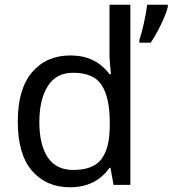

<svg xmlns="http://www.w3.org/2000/svg" viewBox="-20 -780 728 810"><path d="M275 10Q175 10 115 -59.5Q55 -129 55 -267Q55 -405 115.5 -475.5Q176 -546 276 -546Q318 -546 349 -535.5Q380 -525 403 -507Q426 -489 442 -467H448Q447 -480 444.5 -505.5Q442 -531 442 -546V-760H530V0H459L446 -72H442Q426 -49 403 -30.5Q380 -12 348.5 -1Q317 10 275 10ZM289 -63Q374 -63 408.5 -109.5Q443 -156 443 -250V-266Q443 -366 410 -419.5Q377 -473 288 -473Q217 -473 181.5 -416.5Q146 -360 146 -265Q146 -169 181.5 -116Q217 -63 289 -63ZM688 -751Q684 -733 672.5 -706Q661 -679 646 -650.5Q631 -622 616 -600H568V-612Q573 -626 578 -645Q583 -664 587.5 -684.5Q592 -705 595.5 -724.5Q599 -744 601 -760H688Z"/></svg>

Font: Noto Sans Khmer
Style: Regular
Weight: 400
Designer: Danh Hong and the Monotype Design Team
Foundry: Monotype Imaging Inc.
Version: Version 2.003